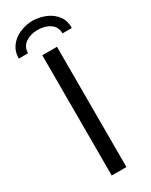

<svg xmlns="http://www.w3.org/2000/svg" viewBox="-231 -948 784 995"><g transform="rotate(-30 161.0 -450.0)"><path d="M117.2 0V-719.7H205.1V0ZM161.1 -900.4Q206.1 -898.9 242.7 -882.6Q279.3 -866.2 300.5 -836.4Q321.8 -806.6 320.3 -765.6H264.6Q264.6 -804.7 234.6 -825.2Q204.6 -845.7 161.1 -845.7Q118.7 -845.7 88.6 -825.2Q58.6 -804.7 58.6 -765.6H2.9Q2.9 -806.6 24.7 -836.4Q46.4 -866.2 82.3 -882.6Q118.2 -898.9 161.1 -900.4Z"/></g></svg>

Font: Reddit Sans
Style: Regular
Weight: 400
Designer: Stephen Hutchings
Foundry: Reddit
Version: Version 1.014